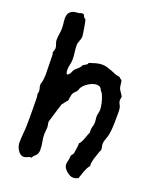

<svg xmlns="http://www.w3.org/2000/svg" viewBox="-153 -865 838 1021"><g transform="rotate(20 266.0 -355.0)"><path d="M472.2 -158.2Q472.2 -150.4 474.1 -143.6Q476.1 -136.7 476.1 -128.9Q476.1 -123 473.4 -119.1Q470.7 -115.2 469.2 -108.9Q466.3 -99.1 462.4 -88.6Q458.5 -78.1 455.3 -67.4Q452.1 -56.6 450.4 -45.9Q448.7 -35.2 450.2 -24.9Q442.9 -17.1 437.7 -7.1Q432.6 2.9 428.7 13.7Q424.8 24.4 421.4 35.4Q418 46.4 414.1 56.2Q399.4 64 384.8 64Q376 64 366 58.8Q356 53.7 347.4 46.1Q338.9 38.6 333 29.3Q327.1 20 327.1 11.2Q327.1 -1 330.6 -12.7Q334 -24.4 334 -38.1Q334 -43.5 339.4 -49.1Q344.7 -54.7 346.2 -60.1Q346.7 -62 348.1 -70.6Q349.6 -79.1 350.8 -88.9Q352.1 -98.6 352.8 -107.4Q353.5 -116.2 353 -118.2Q360.4 -125.5 365 -134.8Q369.6 -144 373.3 -154.1Q377 -164.1 380.4 -174.1Q383.8 -184.1 388.2 -192.9Q387.2 -195.3 387.2 -198.2Q387.2 -201.2 387.2 -204.1Q387.2 -216.8 391.1 -228.5Q395 -240.2 395 -252.9Q395 -260.7 393.6 -268.1Q392.1 -275.4 392.1 -283.2Q392.1 -293.5 395 -304Q397.9 -314.5 397.9 -325.2Q397.9 -334 395.5 -347.9Q393.1 -361.8 388.9 -376.5Q384.8 -391.1 378.9 -403.8Q373 -416.5 366.2 -421.9Q359.9 -443.8 335.9 -443.8Q325.2 -443.8 313.2 -439.5Q301.3 -435.1 290 -428Q278.8 -420.9 269.8 -411.9Q260.7 -402.8 255.9 -393.1Q254.9 -390.1 254.6 -387.7Q254.4 -385.3 252.9 -382.8Q248.5 -374.5 241.5 -368.4Q234.4 -362.3 230 -354Q225.6 -344.2 224.6 -333.5Q223.6 -322.8 221.2 -312Q213.4 -305.2 207.5 -296.4Q201.7 -287.6 194.8 -279.8Q194.8 -279.3 192.4 -271.5Q189.9 -263.7 186.3 -252Q182.6 -240.2 178.5 -226.6Q174.3 -212.9 170.7 -200.9Q167 -189 164.6 -180.7Q162.1 -172.4 162.1 -171.9Q162.1 -163.6 164.1 -155Q166 -146.5 166 -138.2Q166 -128.9 164.6 -119.9Q163.1 -110.8 163.1 -102.1Q163.1 -80.1 167.5 -58.8Q171.9 -37.6 171.9 -15.1Q171.9 -1 168 6.6Q164.1 14.2 158.9 19Q153.8 23.9 149.2 28.3Q144.5 32.7 143.1 40L140.1 39.1Q135.7 38.6 130.9 40.3Q126 42 121.1 44.2Q116.2 46.4 111.1 48.1Q106 49.8 100.1 49.8Q89.8 49.8 81.5 43.5Q73.2 37.1 67.1 27.6Q61 18.1 57.6 7.3Q54.2 -3.4 54.2 -12.2Q54.2 -40.5 57.1 -68.8Q60.1 -97.2 60.1 -126Q60.1 -162.6 60.1 -199.5Q60.1 -236.3 59.1 -272.9Q59.1 -277.3 57.6 -281.2Q56.2 -285.2 56.2 -289.1Q56.2 -293.5 57.6 -297.4Q59.1 -301.3 59.1 -306.2Q59.1 -314.5 56.2 -323.2Q53.2 -332 53.2 -340.8Q53.2 -347.7 55.7 -354Q58.1 -360.4 59.1 -367.2Q62 -384.8 62 -402.8Q62 -427.7 61 -452.4Q60.1 -477.1 60.1 -502Q60.1 -507.8 59.6 -513.7Q59.1 -519.5 56.2 -524.9Q57.6 -531.7 60.3 -537.6Q63 -543.5 63 -550.8Q63 -562 58.1 -572.5Q53.2 -583 53.2 -594.2Q53.2 -611.3 56.2 -628.7Q59.1 -646 59.1 -663.1Q59.1 -677.2 57.1 -691.2Q55.2 -705.1 55.2 -719.2Q55.2 -744.1 69.8 -756.1Q84.5 -768.1 106.9 -768.1Q114.7 -768.1 122.3 -771Q129.9 -773.9 136.2 -773.9Q139.6 -773.9 142.1 -771.7Q144.5 -769.5 146 -766.1Q147.5 -762.7 148.9 -759.3Q150.4 -755.9 152.8 -753.9L159.2 -751Q161.1 -747.6 163.8 -734.1Q166.5 -720.7 169.2 -705.3Q171.9 -689.9 173.8 -676Q175.8 -662.1 175.8 -658.2Q175.8 -650.9 173.8 -644.3Q171.9 -637.7 169.4 -631.3Q167 -625 165 -618.7Q163.1 -612.3 163.1 -605Q163.1 -585.4 166 -566.2Q168.9 -546.9 168.9 -526.9Q168.9 -511.2 165 -495.4Q161.1 -479.5 161.1 -463.9Q161.1 -453.1 166 -440.9Q172.9 -441.9 177 -445.8Q181.2 -449.7 184.1 -454.8Q187 -460 189.2 -465.8Q191.4 -471.7 194.8 -476.1Q197.3 -479 201.7 -483.2Q206.1 -487.3 210.7 -491.2Q215.3 -495.1 219.2 -498.8Q223.1 -502.4 224.1 -504.9Q226.6 -509.8 228 -512.7Q229.5 -515.6 233.9 -518.1Q240.2 -522.5 246.8 -525.6Q253.4 -528.8 255.9 -538.1Q272.9 -543.5 290.5 -548.8Q308.1 -554.2 327.1 -554.2Q341.8 -554.2 356.7 -549.6Q371.6 -544.9 385.3 -539.6Q398.9 -534.2 410.6 -529.5Q422.4 -524.9 431.2 -524.9Q435.1 -524.9 439.9 -519.3Q444.8 -513.7 450.2 -512.2Q454.1 -501 454.6 -489.3Q455.1 -477.5 459 -466.8Q463.4 -456.5 470.5 -447.5Q477.5 -438.5 481.9 -428.2Q481 -422.9 480 -418.2Q479 -413.6 479 -408.2Q479 -397.5 484.4 -388.7Q489.7 -379.9 492.2 -370.1Q493.7 -360.8 493.9 -351.8Q494.1 -342.8 494.1 -333Q494.1 -305.7 493.4 -275.4Q492.7 -245.1 487.8 -217.8Q486.8 -210.9 484.1 -203.6Q481.4 -196.3 478.8 -189Q476.1 -181.6 474.1 -173.8Q472.2 -166 472.2 -158.2Z"/></g></svg>

Font: Margarine
Style: Regular
Weight: 400
Designer: Astigmatic (AOETI)
Foundry: Astigmatic (AOETI)
Version: Version 1.000